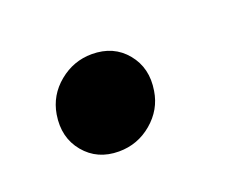

<svg xmlns="http://www.w3.org/2000/svg" viewBox="-44 -234 413 319"><g transform="rotate(-20 162.0 -74.5)"><path d="M123 9.3Q85 9.3 62.5 -17.8Q40 -44.9 46.4 -84Q51.8 -116.2 77.4 -137.2Q103 -158.2 135.3 -158.2Q173.8 -158.2 196 -131.1Q218.3 -104 211.9 -65.4Q207 -33.7 181.6 -12.2Q156.2 9.3 123 9.3Z"/></g></svg>

Font: Inter 16pt
Style: Bold Italic
Weight: 700
Italic angle: -9.3988°
Version: Version 4.001;git-66647c0bb